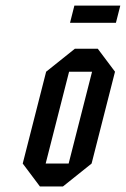

<svg xmlns="http://www.w3.org/2000/svg" viewBox="-20 -677 457 697"><path d="M125 0 62.5 -83.3 147.5 -416.7 251.7 -500H335L397.5 -416.7L312.5 -83.3L208.3 0ZM145.8 -83.3H229.2L314.2 -416.7H230.8ZM234.2 -594.2 250 -656.7H416.7L400.8 -594.2Z"/></svg>

Font: Yulong
Style: Italic
Weight: 400
Italic angle: -14.25°
Designer: GGBotNet
Foundry: f0n7.com
Version: 1.00